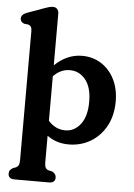

<svg xmlns="http://www.w3.org/2000/svg" viewBox="-63 -790 745 1070"><g transform="rotate(5 309.5 -255.0)"><path d="M222 -708V-419Q255 -451 293.5 -468.2Q332 -485.5 375.5 -485.5Q436 -485.5 483 -455.2Q530 -425 556.8 -371.5Q583.5 -318 583.5 -248.5Q583.5 -169.5 551.5 -110.8Q519.5 -52 464.8 -19.5Q410 13 342 13Q274 13 222 -25V124Q222 144 227.2 153.2Q232.5 162.5 242 166L264.5 171Q287 183 287 203Q287 233.5 252 233.5H59Q24 233.5 24 203Q24 191.5 29.8 184.2Q35.5 177 46.5 171L61 166Q70.5 162 75.8 153Q81 144 81 124V-597Q81 -615.5 75.5 -622.8Q70 -630 60.5 -633L37.5 -635.5Q16 -644 16 -663Q16 -685.5 46.5 -697L132 -728Q150.5 -734.5 163.8 -738.8Q177 -743 190 -743Q205 -743 213.5 -733.2Q222 -723.5 222 -708ZM314.5 -400Q262 -400 222 -357.5V-109Q242.5 -85.5 266.5 -74.5Q290.5 -63.5 317 -63.5Q368 -63.5 402.2 -107.8Q436.5 -152 436.5 -233.5Q436.5 -314.5 401.8 -357.2Q367 -400 314.5 -400Z"/></g></svg>

Font: Fraunces 9pt SuperSoft SemiBold
Style: Regular
Weight: 600
Version: Version 1.000;[0bf87f6ff]